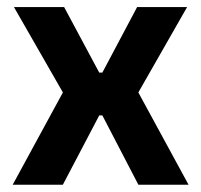

<svg xmlns="http://www.w3.org/2000/svg" viewBox="-20 -510 556 530"><path d="M15 0 163.5 -273V-237.5L18.5 -490.5H157L254 -309.5H262.5L358.5 -490.5H496.5L352 -237.5V-273L500.5 0H362L262.5 -191.5H254L153.5 0Z"/></svg>

Font: Anek Gujarati Medium SemiBold
Style: Regular
Weight: 600
Version: Version 1.003